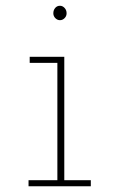

<svg xmlns="http://www.w3.org/2000/svg" viewBox="-20 -646 415 666"><path d="M79 0V-21H179V-428H83V-449H203V-21H295V0ZM188 -576Q179 -576 172 -583Q165 -590 165 -600Q165 -611 171.5 -618.5Q178 -626 188 -626Q197 -626 204 -618.5Q211 -611 211 -600Q211 -590 204 -583Q197 -576 188 -576Z"/></svg>

Font: Inconsolata Condensed ExtraLight
Style: Regular
Weight: 200
Width: 3
Monospace: yes
Designer: Raph Levien, Cyreal, Brenton Simpson
Foundry: Raph Levien, Cyreal, Google
Version: Version 3.100; ttfautohint (v1.8.4.7-5d5b)